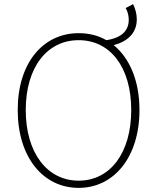

<svg xmlns="http://www.w3.org/2000/svg" viewBox="-20 -899 754 932"><path d="M362 -22C209 -22 105 -157 105 -365C105 -573 209 -704 362 -704C515 -704 617 -573 617 -365C617 -157 515 -22 362 -22ZM590 -860C601 -842 605 -820 605 -803C605 -751 571 -715 496 -704C457 -727 411 -738 362 -738C189 -738 66 -594 66 -365C66 -136 189 13 362 13C533 13 657 -136 657 -365C657 -507 609 -617 532 -680C598 -697 644 -738 644 -805C644 -829 638 -855 626 -879Z"/></svg>

Font: Kinto Sans Thin
Style: Regular
Weight: 100
Designer: Authors: Ryoko NISHIZUKA  (kana & ideographs); Paul D. Hunt (Latin, Greek & Cyrillic); Wenlong ZHANG  (bopomofo); Sandol
Foundry: Adobe Systems Incorporated, ookami Inc.
Version: Version 0.001